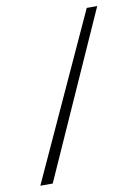

<svg xmlns="http://www.w3.org/2000/svg" viewBox="-87 -827 633 885"><g transform="rotate(-10 230.0 -385.0)"><path d="M431 -770 87 0H29L382 -770Z"/></g></svg>

Font: Libre Baskerville
Style: Regular
Weight: 400
Designer: Pablo Impallari, Rodrigo Fuenzalida
Foundry: Pablo Impallari, Rodrigo Fuenzalida
Version: Version 1.000